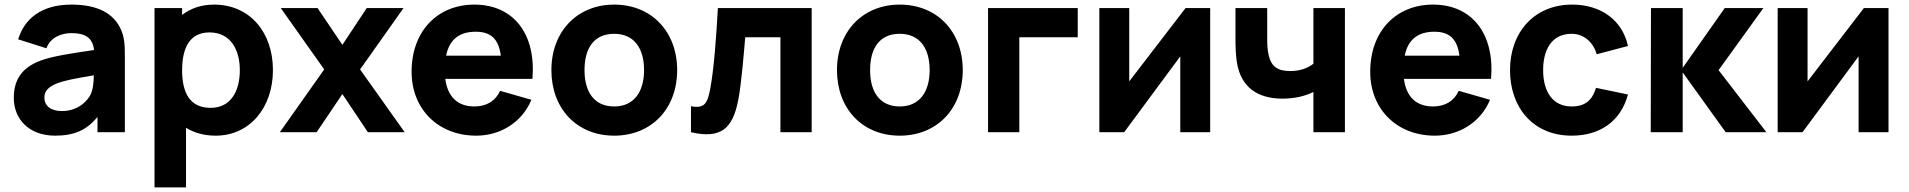

<svg xmlns="http://www.w3.org/2000/svg" viewBox="-20 -575 8303 835"><path d="M220 15C303 15 356 -9 404 -66V0H523V-330C523 -379 522 -417 501 -457C463 -529 385 -555 290 -555C160 -555 86 -493 59 -404L182 -365C199 -414 250 -431 290 -431C354 -431 383.5 -408 389 -357.5C287.5 -342.5 210 -331 158 -312C71 -280 40 -224 40 -149C40 -59 104 15 220 15ZM249 -92C202 -92 173 -114 173 -151C173 -178 189 -197 229 -213C260 -224.5 297 -232 388 -247.5C387.5 -221.5 385.5 -187.5 374 -164C363 -141 324 -92 249 -92Z M789 240V-19.5C824 2.5 867 15 918 15C1067 15 1167 -108 1167 -270C1167 -435 1066 -555 911 -555C855 -555 808.5 -538.5 772 -510V-540H652V240ZM896 -106C805 -106 772 -172 772 -270C772 -368 806 -434 891 -434C982 -434 1023 -360 1023 -270C1023 -179 984 -106 896 -106Z M1357 0 1469 -166 1580 0H1740L1546 -273L1735 -540H1575L1469 -380L1361 -540H1201L1390 -273L1197 0Z M2051 15C2155 15 2250 -42 2291 -141L2155 -180C2135 -136 2096 -112 2043 -112C1969.5 -112 1926.5 -155 1916.5 -232H2295.5C2312 -428 2213 -555 2043 -555C1883 -555 1770 -440 1770 -263C1770 -101 1885 15 2051 15ZM2049 -437C2114.5 -437 2148.5 -406 2158 -333H1920C1934 -401.5 1976 -437 2049 -437Z M2651 15C2813 15 2925 -102 2925 -270C2925 -437 2814 -555 2651 -555C2491 -555 2378 -439 2378 -270C2378 -103 2488 15 2651 15ZM2651 -112C2566 -112 2522 -173 2522 -270C2522 -364 2562 -428 2651 -428C2737 -428 2781 -366 2781 -270C2781 -177 2738 -112 2651 -112Z M2985 0C3115 30 3167 -15 3191 -142C3204 -209 3215 -343 3221 -413H3374V0H3510V-540H3102C3095 -413 3085 -276 3069 -190C3057 -125 3044 -102 2985 -113Z M3893 15C4055 15 4167 -102 4167 -270C4167 -437 4056 -555 3893 -555C3733 -555 3620 -439 3620 -270C3620 -103 3730 15 3893 15ZM3893 -112C3808 -112 3764 -173 3764 -270C3764 -364 3804 -428 3893 -428C3979 -428 4023 -366 4023 -270C4023 -177 3980 -112 3893 -112Z M4413 0V-413H4667V-540H4277V0Z M5136 -540 4891 -221V-540H4761V0H4869L5113 -330V0H5243V-540Z M5829 0V-540H5692V-298C5669 -280 5637 -266 5591 -266C5537 -266 5510 -285 5498 -332C5491 -360 5491 -392 5491 -405V-540H5353V-405C5353 -385 5353 -335 5361 -294C5380 -198 5446 -146 5558 -146C5607 -146 5654 -156 5692 -175V0Z M6220 15C6324 15 6419 -42 6460 -141L6324 -180C6304 -136 6265 -112 6212 -112C6138.5 -112 6095.5 -155 6085.5 -232H6464.5C6481 -428 6382 -555 6212 -555C6052 -555 5939 -440 5939 -263C5939 -101 6054 15 6220 15ZM6218 -437C6283.5 -437 6317.5 -406 6327 -333H6089C6103 -401.5 6145 -437 6218 -437Z M6815 15C6940 15 7029 -49 7060 -164L6921 -193C6905 -141 6876 -112 6815 -112C6733 -112 6691 -176 6691 -270C6691 -360 6729 -428 6815 -428C6865 -428 6908 -395 6924 -339L7060 -375C7036 -486 6944 -555 6817 -555C6652 -555 6547 -434 6547 -270C6547 -108 6647 15 6815 15Z M7298 0V-260L7485 0H7662L7454 -270L7649 -540H7481L7298 -280V-540H7160L7159 0Z M8086 -540 7841 -221V-540H7711V0H7819L8063 -330V0H8193V-540Z"/></svg>

Font: Manrope ExtraBold
Style: Regular
Weight: 800
Designer: Mikhail Sharanda
Foundry: Mikhail Sharanda
Version: Version 4.505